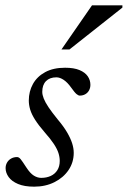

<svg xmlns="http://www.w3.org/2000/svg" viewBox="-20 -690 479 720"><path d="M44 -101Q51 -101 57.5 -93Q64 -85 78.5 -62.5Q93 -40 106.8 -31.5Q120.5 -23 134.5 -23Q154.5 -23 170.2 -30.2Q186 -37.5 195 -51.8Q204 -66 204 -86.5Q204 -101 199.2 -116Q194.5 -131 182.2 -149.8Q170 -168.5 147 -194.5Q124.5 -220.5 111.5 -241Q98.5 -261.5 93.2 -279Q88 -296.5 88 -313Q88 -347 103.5 -375Q119 -403 149.5 -419.5Q180 -436 224 -436Q257.5 -436 278.2 -427.2Q299 -418.5 309 -404Q319 -389.5 319 -372Q319 -360.5 314 -351.2Q309 -342 300 -336.8Q291 -331.5 279 -331.5Q274 -331.5 267 -337.2Q260 -343 246.5 -362Q233 -381 218.8 -390.5Q204.5 -400 191.5 -400Q166.5 -400 152.5 -385.8Q138.5 -371.5 138.5 -345.5Q138.5 -334.5 144 -320.5Q149.5 -306.5 162.2 -287.5Q175 -268.5 196.5 -242Q218.5 -216 231.5 -193.8Q244.5 -171.5 250.5 -152.8Q256.5 -134 256.5 -117Q256.5 -81 237 -52.2Q217.5 -23.5 184 -6.8Q150.5 10 108 10Q71.5 10 47.8 0Q24 -10 12.5 -26Q1 -42 1 -59.5Q1 -71 6.5 -80.5Q12 -90 21.8 -95.5Q31.5 -101 44 -101ZM210.5 -504.5 325 -670H439V-661.5L240.5 -504.5Z"/></svg>

Font: Newsreader 16pt
Style: Italic
Weight: 400
Italic angle: -17°
Designer: Hugues Gentile
Foundry: Production Type
Version: Version 1.003